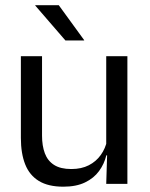

<svg xmlns="http://www.w3.org/2000/svg" viewBox="-20 -703 573 734"><path d="M140.7 -488.2V-184.5Q140.7 -145.8 151.4 -117Q162.1 -88.3 186.6 -72.6Q211.2 -56.8 252.5 -56.8Q291.5 -56.8 319.6 -71.3Q347.7 -85.7 365.4 -110.7Q383.1 -135.6 389.6 -166.8L404.1 -109.3H386.5Q378.8 -76.7 358.8 -49.2Q338.8 -21.8 305.1 -5.6Q271.4 10.7 222.1 10.7Q164.4 10.7 128.6 -11.2Q92.8 -33 76.3 -74.7Q59.8 -116.3 59.8 -175.7V-488.2ZM467 -488.2V0H386.1L389.7 -117.2L386.1 -121.9V-488.2ZM204.7 -683.1 301.7 -549.7V-548.4H230L114.8 -681.7V-683.1Z"/></svg>

Font: Anek Gujarati Medium
Style: Regular
Weight: 500
Designer: Mrunmayee Ghaisas (Gujarati), Yesha Goshar (Latin)
Foundry: Ek Type
Version: Version 1.003